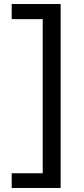

<svg xmlns="http://www.w3.org/2000/svg" viewBox="-20 -851 415 953"><path d="M38 82V9H192V-756H38V-831H281V82Z"/></svg>

Font: Kakao Big Sans
Style: Regular
Weight: 400
Designer: Park Young-rak; Lee Sang-min; Kim Jung-jin; Min Bon; Park Min-gyu;
Foundry: Kakao Corporation
Version: Version 2.003